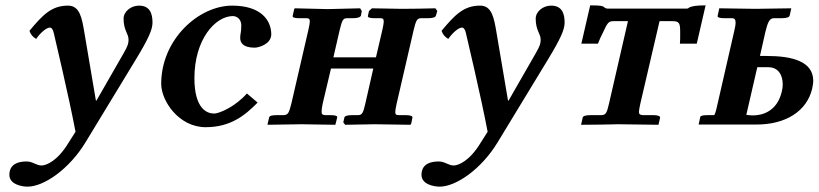

<svg xmlns="http://www.w3.org/2000/svg" viewBox="-20 -465 3057 717"><path d="M295 -344C285.8 -398.4 278 -444 234 -444C173 -444 140 -410 90 -350C94.7 -336.3 100.7 -328.7 115 -319.5C128 -339 152 -362 166 -362C172.3 -362 177.7 -356.1 181 -341C181 -341 238 -101 262 27L236 68C195 136 153 153 135 153C116 153 102 138 80 138C21 138 15 170 15 188C15 223 60 232 83 232C144 232 238.4 166.7 299 67L488 -244C534 -319.8 549.5 -354.5 549.5 -380.5C549.5 -415.5 539 -444 499 -444C468.5 -444 441.5 -421.5 441.5 -395.5C441.5 -351 460 -340 460 -317C460 -303 458.2 -295 441 -265L340 -89L338 -90Z M748 10C840 10 894 -33 942 -82L902 -116C862 -70 802 -41 779 -41C753 -41 706 -59 706 -173C706 -318 784 -405 850 -405C858 -405 881 -399 881 -370C881 -340 877 -342 877 -323C877 -306 887 -287 931 -287C946 -287 993 -300 993 -337C993 -387 957 -444 847 -444C722 -444 582 -318 582 -152C582 -88 648 10 748 10Z M1132 -355 1068 -78C1059 -43 1056 -36 1039 -35H1014C997 -35 986 -33 985 -26L980 -5L979 1C1013 1 1070 -1 1104 -1L1232 1L1234 -5L1239 -26C1241 -32 1233 -35 1214 -35H1194C1184 -36 1181 -38 1181 -48C1181 -54 1182 -64 1185 -78L1216 -209H1374L1344 -77C1336 -42 1332 -35 1316 -35H1295C1278 -35 1267 -32 1266 -26L1262 -8L1269 1C1301 0 1348 0 1379 -1L1513 1L1516 -5L1520 -25C1522 -31 1514 -35 1496 -35H1470C1460 -35 1456 -37 1456 -47C1456 -53 1458 -62 1461 -77L1525 -354C1534 -391 1538 -397 1554 -397H1579C1597 -397 1607 -401 1608 -407L1613 -424L1606 -434C1569 -433 1517 -432 1480 -432L1369 -434L1358 -424L1354 -406C1352 -400 1361 -397 1379 -397H1400C1409 -397 1413 -395 1413 -385C1413 -378 1411 -368 1408 -354L1384 -251H1225L1249 -355C1258 -392 1262 -397 1277 -397H1298C1316 -397 1326 -401 1328 -407L1331 -424L1325 -434C1289 -433 1239 -432 1204 -431L1080 -434L1078 -428L1073 -406C1071 -400 1080 -397 1098 -397H1123C1133 -397 1137 -395 1137 -385C1137 -379 1135 -369 1132 -355Z M1834 -344C1824.8 -398.4 1817 -444 1773 -444C1712 -444 1679 -410 1629 -350C1633.7 -336.3 1639.7 -328.7 1654 -319.5C1667 -339 1691 -362 1705 -362C1711.3 -362 1716.7 -356.1 1720 -341C1720 -341 1777 -101 1801 27L1775 68C1734 136 1692 153 1674 153C1655 153 1641 138 1619 138C1560 138 1554 170 1554 188C1554 223 1599 232 1622 232C1683 232 1777.4 166.7 1838 67L2027 -244C2073 -319.8 2088.5 -354.5 2088.5 -380.5C2088.5 -415.5 2078 -444 2038 -444C2007.5 -444 1980.5 -421.5 1980.5 -395.5C1980.5 -351 1999 -340 1999 -317C1999 -303 1997.2 -295 1980 -265L1879 -89L1877 -90Z M2371 -77 2443 -386H2491C2517 -386 2520 -378 2520 -346V-330C2520 -323 2520 -312 2519 -302H2582L2615 -445C2575 -445 2564 -441 2556 -438C2549 -435 2552 -433 2545 -433H2248C2243 -433 2238 -436 2235 -439C2230 -442 2229 -445 2184 -445L2151 -302H2213C2218 -316 2225 -330 2230 -340C2249 -381 2252 -386 2272 -386H2325L2254 -77C2246 -42 2242 -36 2226 -35H2186C2168 -35 2157 -32 2156 -26L2150 1C2189 1 2251 0 2290 -1L2439 1L2445 -25C2446 -31 2438 -35 2420 -35H2380C2371 -36 2366 -38 2366 -47C2366 -53 2368 -62 2371 -77Z M3013 -134C3015 -145 3017 -154 3017 -163C3017 -236 2938 -256 2843 -256H2818L2838 -345C2847 -381 2853 -397 2870 -397H2899C2918 -397 2928 -401 2929 -407L2935 -434C2898 -434 2838 -432 2801 -432L2666 -434L2660 -406C2658 -400 2668 -397 2685 -397H2714C2723 -397 2727 -392 2727 -381C2727 -373 2725 -361 2721 -345L2656 -61C2652 -44 2649 -37 2647 -35H2623C2605 -35 2596 -33 2595 -28L2589 0H2806C2913 0 2993 -49 3013 -134ZM2900 -125C2883 -49 2827 -34 2792 -34C2784 -34 2775 -35 2767 -36L2808 -214H2849C2887 -214 2903 -184 2903 -150C2903 -142 2902 -133 2900 -125Z"/></svg>

Font: Linux Libertine O
Style: Bold Italic
Weight: 700
Italic angle: -11.5°
Designer: Philipp H. Poll
Foundry: Philipp H. Poll
Version: Version 4.1.0